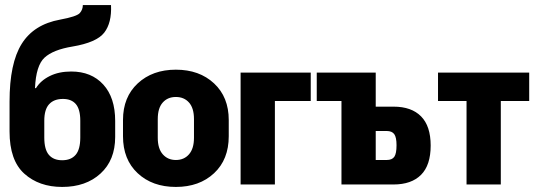

<svg xmlns="http://www.w3.org/2000/svg" viewBox="-20 -736 2143 766"><path d="M156.7 -254.4Q156.7 -299.3 176 -320.3Q195.3 -341.3 231 -341.3Q265.1 -341.3 282.7 -320.6Q300.3 -299.8 300.3 -254.4V-187.5Q300.3 -139.6 281.7 -118.2Q263.2 -96.7 228 -96.7Q193.4 -96.7 175 -118.2Q156.7 -139.6 156.7 -187ZM264.2 -450.7Q214.8 -450.7 178.5 -432.6Q142.1 -414.6 123.5 -384.3H119.6Q123.5 -474.6 157.7 -506.1Q191.9 -537.6 269 -550.3Q365.2 -566.4 395.8 -605.7Q426.3 -645 422.9 -715.8H310.5Q310.5 -697.3 298.1 -683.6Q285.6 -669.9 219.7 -657.7Q115.2 -638.7 66.7 -561.3Q18.1 -483.9 18.1 -330.6V-211.4Q18.1 -96.2 76.9 -43.2Q135.7 9.8 228 9.8Q322.8 9.8 381.1 -43.7Q439.5 -97.2 439.5 -189.5V-253.4Q439.5 -346.7 392.1 -398.7Q344.7 -450.7 264.2 -450.7Z M470.7 -192.4Q470.7 -99.6 529.3 -44.9Q587.9 9.8 681.6 9.8Q775.4 9.8 834 -44.9Q892.6 -99.6 892.6 -192.4V-257.3Q892.6 -348.6 834 -403.3Q775.4 -458 681.6 -458Q588.4 -458 529.5 -403.3Q470.7 -348.6 470.7 -257.3ZM609.4 -260.7Q609.4 -304.7 629.2 -326.9Q648.9 -349.1 681.6 -349.1Q714.4 -349.1 734.1 -326.9Q753.9 -304.7 753.9 -260.7V-186.5Q753.9 -143.1 734.1 -120.4Q714.4 -97.7 681.6 -97.7Q649.4 -97.7 629.4 -120.4Q609.4 -143.1 609.4 -186.5Z M939.9 -446.3V0H1076.7V-333H1219.7V-446.3Z M1243.7 -333H1342.3V0H1549.8Q1621.6 0 1659.9 -38.6Q1698.2 -77.1 1698.2 -155.3Q1698.2 -232.9 1659.9 -271.7Q1621.6 -310.5 1550.3 -310.5H1479V-446.3H1243.7ZM1522.5 -213.4Q1543.9 -213.4 1553 -200.7Q1562 -188 1562 -156.7Q1562 -123.5 1553.2 -110.6Q1544.4 -97.7 1522.5 -97.7H1479V-213.4Z M1727.5 -333H1841.3V0H1978V-333H2091.3V-446.3H1727.5Z"/></svg>

Font: Roboto Flex Super Cond Bold
Style: Regular
Weight: 700
Width: 3
Designer: Berlow after Robertson
Foundry: Google
Version: Version 3.000